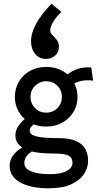

<svg xmlns="http://www.w3.org/2000/svg" viewBox="-20 -837 540 1033"><path d="M228 -156Q192 -156 161 -168Q151 -159 145.5 -151.5Q140 -144 140 -133Q140 -113 174.5 -103.5Q209 -94 293 -94Q356 -94 391 -77.5Q426 -61 440 -33.5Q454 -6 454 28Q454 65 432 99Q410 133 363.5 154.5Q317 176 241 176Q144 176 88 144Q32 112 32 56Q32 23 51.5 -2.5Q71 -28 100 -43Q83 -54 73 -70Q63 -86 63 -108Q63 -134 77 -156Q91 -178 113 -197Q88 -219 74 -249.5Q60 -280 60 -316Q60 -361 81.5 -397.5Q103 -434 141 -455.5Q179 -477 228 -477Q263 -477 292 -466.5Q321 -456 343 -437Q369 -457 400.5 -467Q432 -477 471 -474L481 -403Q454 -407 428 -403.5Q402 -400 380 -388Q397 -355 397 -316Q397 -271 375.5 -235Q354 -199 316 -177.5Q278 -156 228 -156ZM228 -231Q265 -231 289 -255.5Q313 -280 313 -316Q313 -352 288.5 -376Q264 -400 228 -400Q194 -400 169 -375.5Q144 -351 144 -316Q144 -281 168 -256Q192 -231 228 -231ZM111 41Q111 71 149 85.5Q187 100 248 100Q308 100 339 83Q370 66 370 39Q370 13 350 1Q330 -11 268 -11Q235 -11 205.5 -13.5Q176 -16 151 -22Q133 -10 122 4.5Q111 19 111 41ZM257 -817 310 -773Q282 -746 266 -719Q250 -692 250 -675Q250 -660 262 -648.5Q274 -637 285.5 -622.5Q297 -608 297 -586Q297 -556 276.5 -538Q256 -520 226 -520Q192 -520 169.5 -546.5Q147 -573 147 -615Q147 -703 257 -817Z"/></svg>

Font: Inconsolata SemiBold
Style: Regular
Weight: 600
Monospace: yes
Designer: Raph Levien, Cyreal, Brenton Simpson
Foundry: Raph Levien, Cyreal, Google
Version: Version 3.100; ttfautohint (v1.8.4.7-5d5b)